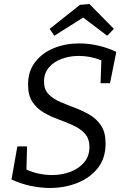

<svg xmlns="http://www.w3.org/2000/svg" viewBox="-20 -922 621 951"><path d="M227 9Q180 9 131 -1.5Q82 -12 37 -33L66 -197H114L111 -82Q142 -68 174.5 -61.5Q207 -55 238 -55Q287 -55 329 -71Q371 -87 397 -118Q423 -149 423 -194Q423 -235 401 -259.5Q379 -284 344.5 -300Q310 -316 271 -330Q232 -344 197.5 -364Q163 -384 141 -416.5Q119 -449 119 -503Q119 -569 154 -614.5Q189 -660 246.5 -683.5Q304 -707 372 -707Q418 -707 465 -696.5Q512 -686 556 -665L525 -510H478L482 -623Q429 -645 370 -645Q325 -645 285.5 -630.5Q246 -616 222 -587.5Q198 -559 198 -518Q198 -479 220 -456Q242 -433 276.5 -418Q311 -403 350 -388.5Q389 -374 424 -353.5Q459 -333 481 -299.5Q503 -266 503 -211Q503 -138 464.5 -89.5Q426 -41 363.5 -16Q301 9 227 9ZM249 -745 226 -779 376 -898 423 -902 544 -779 511 -745 392 -835Z"/></svg>

Font: Bitter
Style: Italic
Weight: 400
Italic angle: -9°
Designer: Sol Matas, and Bitter project Authors
Foundry: Sol Matas
Version: Version 2.001